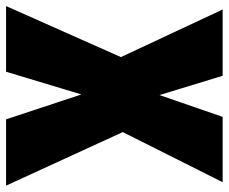

<svg xmlns="http://www.w3.org/2000/svg" viewBox="-90 -656 736 617"><g transform="rotate(90 277.5 -348.0)"><path d="M394 -375 566 0H353L273 -242L200 0H-11L153 -369L0 -696H213L275 -493L345 -696H555Z"/></g></svg>

Font: Fira Sans Condensed Black
Style: Regular
Weight: 900
Width: 3
Designer: Carrois Corporate & Edenspiekermann AG
Foundry: Carrois Corporate GbR & Edenspiekermann AG
Version: Version 4.203